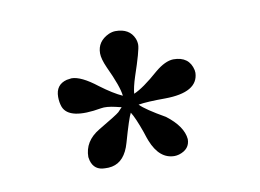

<svg xmlns="http://www.w3.org/2000/svg" viewBox="-43 -777 519 384"><g transform="rotate(-10 216.5 -584.5)"><path d="M196.8 -565.9Q192.9 -566.4 185.5 -568.4Q166.5 -572.8 155.8 -570.8Q89.8 -559.1 78.6 -587.4Q75.2 -596.7 75.2 -607.9Q75.2 -632.8 98.1 -638.7Q102.5 -639.6 107.9 -640.1Q127.4 -640.1 159.2 -615.2Q184.6 -596.2 203.1 -587.9Q201.2 -606.9 181.2 -649.4Q172.9 -668 172.9 -679.2Q172.9 -703.6 197.3 -714.8Q204.6 -717.8 210.9 -717.8Q239.3 -717.8 248.5 -695.8Q251 -689.5 251 -683.1Q251 -671.9 233.9 -621.6Q227.1 -600.6 226.1 -587.9Q245.1 -595.7 277.8 -624.5Q298.3 -641.6 314.9 -642.1Q347.2 -642.1 353.5 -613.3Q354 -609.9 354 -607.9Q352.5 -568.4 285.2 -567.9Q249 -567.9 231 -564.9Q242.2 -553.2 280.8 -531.2Q313.5 -506.3 315.9 -480Q315.9 -459.5 293.5 -452.6Q288.1 -451.2 284.2 -451.2Q253.4 -451.2 237.8 -490.7Q235.4 -496.6 231.4 -509.3Q220.7 -539.6 212.9 -551.8Q207.5 -542 193.8 -493.7Q183.6 -457.5 157.2 -452.1Q149.9 -450.7 143.1 -451.2Q121.1 -451.2 115.2 -471.7Q114.3 -476.1 113.8 -479Q113.8 -511.2 145 -529.8Q183.1 -552.2 188.5 -557.1Q193.4 -562 196.8 -565.9Z"/></g></svg>

Font: Linux Libertine O
Style: Bold
Weight: 700
Designer: Philipp H. Poll
Foundry: Philipp H. Poll
Version: Version 5.0.0